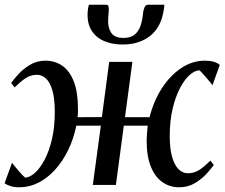

<svg xmlns="http://www.w3.org/2000/svg" viewBox="-30 -785 954 815"><path d="M52.5 10Q30.5 10 15.2 5.2Q0 0.5 -10.5 -7.5L21 -94Q24 -90 31.5 -80.8Q39 -71.5 47.8 -61.2Q56.5 -51 64.5 -42.5Q72.5 -34 76.5 -31Q96 -31.5 118 -51Q140 -70.5 159.2 -106.8Q178.5 -143 190.5 -194Q202.5 -245 202.5 -309Q202.5 -368.5 191.8 -403.2Q181 -438 164 -452.8Q147 -467.5 127.5 -467.5Q100 -467.5 78.2 -452.8Q56.5 -438 32 -414L17.5 -432.5Q27 -447 47.5 -469.5Q68 -492 97.2 -509.8Q126.5 -527.5 163.5 -527.5Q203 -527.5 234.2 -506Q265.5 -484.5 283.2 -439.2Q301 -394 301 -322Q301 -313.5 300.8 -304.5Q300.5 -295.5 299.5 -287.5L402.5 -288L433.5 -522.5H532L500.5 -287.5H605Q621.5 -354.5 656.2 -409Q691 -463.5 738.5 -495.5Q786 -527.5 839.5 -527.5Q861.5 -527.5 877 -523Q892.5 -518.5 903 -509.5L872 -423.5Q869 -427.5 861.5 -436.8Q854 -446 845 -456.2Q836 -466.5 828.2 -475Q820.5 -483.5 816.5 -486.5Q796.5 -486 774.5 -466.2Q752.5 -446.5 733.5 -410Q714.5 -373.5 702.5 -322.2Q690.5 -271 690.5 -207.5Q690.5 -151.5 701.2 -116.5Q712 -81.5 729.2 -65.5Q746.5 -49.5 767 -49.5Q793.5 -49.5 815 -63Q836.5 -76.5 863 -103.5L877.5 -84.5Q868 -71 847.8 -48.5Q827.5 -26 798 -8Q768.5 10 730.5 10Q690 10 658.5 -12.5Q627 -35 609.5 -79.8Q592 -124.5 592.5 -191Q593 -204.5 594 -219.2Q595 -234 597 -251.5H495.5L462 0H364L398 -251.5H294Q282.5 -195 259 -147.2Q235.5 -99.5 203.5 -64.2Q171.5 -29 133 -9.5Q94.5 10 52.5 10ZM420.5 -765Q429 -765 430.8 -757.2Q432.5 -749.5 431.5 -737.5Q431.5 -730 430.2 -720.2Q429 -710.5 429 -703Q427 -669.5 441.5 -646.8Q456 -624 494 -624Q524.5 -624 541.5 -638Q558.5 -652 566.5 -675.5Q574.5 -699 577 -727.5Q578.5 -742.5 583.5 -753.8Q588.5 -765 599 -765H667.5Q667.5 -761 667 -755.8Q666.5 -750.5 664.5 -739Q653 -668 606.5 -632Q560 -596 490.5 -596Q446 -596 411.5 -611Q377 -626 358.2 -656.2Q339.5 -686.5 342 -733Q342.5 -741 343.8 -749.2Q345 -757.5 347.5 -765Z"/></svg>

Font: Merriweather 96pt
Style: Italic
Weight: 400
Italic angle: -7.8°
Version: Version 2.101